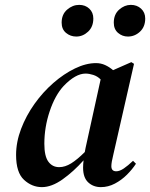

<svg xmlns="http://www.w3.org/2000/svg" viewBox="-20 -754 616 788"><path d="M152 14Q111 14 78.5 -16Q46 -46 46 -118Q46 -171 66.5 -225Q87 -279 121.5 -327.5Q156 -376 199 -413.5Q242 -451 287.5 -473Q333 -495 374 -495Q394 -495 411.5 -487Q429 -479 444 -466L519 -499L530 -492L445 -119Q437 -87 437 -72Q437 -51 457 -51Q471 -51 488 -62.5Q505 -74 526 -94L538 -82Q523 -59 501 -37Q479 -15 451.5 -0.5Q424 14 394 14Q363 14 342 -5.5Q321 -25 321 -66Q321 -80 323 -96Q282 -50 237 -18Q192 14 152 14ZM162 -164Q162 -113 178.5 -90.5Q195 -68 223 -68Q247 -68 272 -83.5Q297 -99 328 -130Q329 -136 331 -146L393 -428Q380 -441 363 -446.5Q346 -452 331 -452Q290 -452 241 -401Q206 -363 184 -297.5Q162 -232 162 -164ZM293 -604Q269 -604 251 -619Q233 -634 233 -661Q233 -695 255.5 -714.5Q278 -734 305 -734Q330 -734 346.5 -718.5Q363 -703 363 -678Q363 -644 341.5 -624Q320 -604 293 -604ZM505 -604Q482 -604 464.5 -619Q447 -634 447 -661Q447 -695 469 -714.5Q491 -734 517 -734Q542 -734 559 -718.5Q576 -703 576 -678Q576 -644 554.5 -624Q533 -604 505 -604Z"/></svg>

Font: DM Serif Text
Style: Italic
Weight: 400
Italic angle: -12°
Designer: Colophon Foundry, Frank Grießhammer
Foundry: Colophon Foundry
Version: Version 5.100; ttfautohint (v1.8.2)